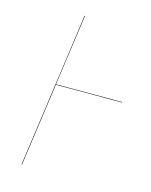

<svg xmlns="http://www.w3.org/2000/svg" viewBox="-105 -749 641 817"><g transform="rotate(15 215.5 -340.0)"><path d="M414.1 -367.2V-365.2H123L71.8 0H69.8L165 -680.2H167L123 -367.2Z"/></g></svg>

Font: Fira Sans Compressed Two
Style: Italic
Weight: 100
Width: 3
Italic angle: -8°
Designer: Carrois Corporate & Edenspiekermann AG
Foundry: Carrois Corporate GbR & Edenspiekermann AG
Version: Version 4.203;PS 004.203;hotconv 1.0.88;makeotf.lib2.5.64775